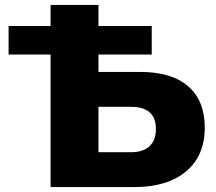

<svg xmlns="http://www.w3.org/2000/svg" viewBox="-20 -762 879 782"><path d="M186 -540H15V-656H186V-742H381V-656H598V-540H381V-469H552Q679 -469 746.5 -410.5Q814 -352 814 -242Q814 -128 738 -64Q662 0 525 0H186ZM615 -237Q615 -327 513 -327H381V-142H513Q563 -142 589 -166.5Q615 -191 615 -237Z"/></svg>

Font: Chess Sans ExtraBold
Style: Regular
Weight: 800
Designer: Wolf Bōese
Foundry: Wolf Bōese
Version: Version 7.223